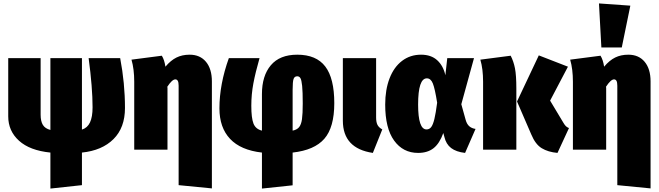

<svg xmlns="http://www.w3.org/2000/svg" viewBox="-20 -873 3845 1120"><path d="M458 17V207L274 227V17Q154 5 91 -52Q28 -109 28 -194V-534H217V-204Q217 -166 230 -144.5Q243 -123 274 -115V-534H458V-117Q490 -127 505 -159Q520 -191 520 -247Q520 -362 497 -534H681Q709 -388 709 -243Q709 -128 642 -61.5Q575 5 458 17Z M1216 -398V226L1022 207V-373Q1022 -393 1017 -401.5Q1012 -410 1003 -410Q984 -410 956 -367L957 -360V0H763V-396Q763 -470 747 -525L924 -548Q939 -524 945 -484Q976 -521 1009.5 -537.5Q1043 -554 1086 -554Q1147 -554 1181.5 -512.5Q1216 -471 1216 -398Z M1687 17V208L1508 227V17Q1384 3 1322 -63Q1260 -129 1260 -241Q1260 -381 1315 -534H1494Q1470 -450 1458 -386.5Q1446 -323 1446 -256Q1446 -185 1458.5 -152.5Q1471 -120 1508 -111V-324Q1508 -431 1560 -492.5Q1612 -554 1714 -554Q1825 -554 1877.5 -485Q1930 -416 1930 -271Q1930 -130 1872 -63.5Q1814 3 1687 17ZM1746 -269Q1746 -338 1742.5 -372Q1739 -406 1732.5 -417Q1726 -428 1714 -428Q1698 -428 1692.5 -412.5Q1687 -397 1687 -349V-111Q1712 -116 1724.5 -131Q1737 -146 1741.5 -177.5Q1746 -209 1746 -269Z M2174 -188Q2174 -160 2182 -144.5Q2190 -129 2210 -118L2155 19Q1980 -7 1980 -169V-534H2174Z M2578 -434 2589 -534H2745L2671 -265L2696 -175Q2703 -149 2717.5 -136.5Q2732 -124 2754 -121L2693 19Q2641 13 2611.5 -9.5Q2582 -32 2572 -75L2566 -97Q2544 -36 2509 -8.5Q2474 19 2419 19Q2331 19 2279 -53Q2227 -125 2227 -263Q2227 -350 2252.5 -416Q2278 -482 2325.5 -518Q2373 -554 2436 -554Q2495 -554 2530.5 -521.5Q2566 -489 2578 -434ZM2419 -263Q2419 -118 2468 -118Q2485 -118 2495.5 -132Q2506 -146 2514 -179Q2522 -212 2530 -274Q2517 -356 2505 -386Q2493 -416 2470 -416Q2419 -416 2419 -263Z M3189 -286 3267 -156Q3274 -144 3281 -137Q3288 -130 3299 -126L3232 19Q3177 14 3140 -8.5Q3103 -31 3079 -89L2996 -281L3123 -550L3293 -484ZM2992 -356V0H2798V-396Q2798 -471 2782 -525L2959 -548Q2976 -515 2984 -474.5Q2992 -434 2992 -356Z M3775 -398V226L3581 207V-373Q3581 -393 3576 -401.5Q3571 -410 3562 -410Q3543 -410 3515 -367L3516 -360V0H3322V-396Q3322 -470 3306 -525L3483 -548Q3498 -524 3504 -484Q3535 -521 3568.5 -537.5Q3602 -554 3645 -554Q3706 -554 3740.5 -512.5Q3775 -471 3775 -398ZM3474 -853 3657 -840 3607 -596H3488Z"/></svg>

Font: Fira Sans Condensed Black
Style: Regular
Weight: 900
Width: 3
Designer: Carrois Corporate & Edenspiekermann AG
Foundry: Carrois Corporate GbR & Edenspiekermann AG
Version: Version 4.203